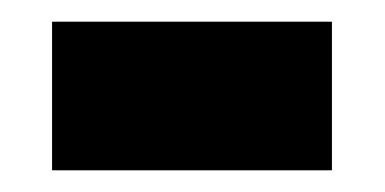

<svg xmlns="http://www.w3.org/2000/svg" viewBox="-20 -357 355 177"><path d="M28 -200V-337H286V-200Z"/></svg>

Font: Noto Sans Arabic ExtCond ExtBd
Style: Regular
Weight: 800
Width: 2
Designer: Monotype Design Team, Nadine Chahine, Nizar Qandah and Khaled Hosny
Foundry: Monotype Imaging Inc.
Version: Version 2.012; ttfautohint (v1.8.4.7-5d5b)